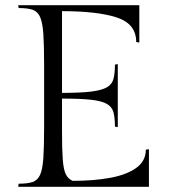

<svg xmlns="http://www.w3.org/2000/svg" viewBox="-20 -720 656 740"><path d="M542 -143 554 -145V0H50L52 -12Q86 -12 105.5 -18.5Q125 -25 134.5 -46Q144 -67 147 -110Q150 -153 150 -226V-474Q150 -547 147 -590Q144 -633 134.5 -654.5Q125 -676 105.5 -682.5Q86 -689 52 -689L50 -700H517V-556L505 -558Q505 -628 430.5 -652.5Q356 -677 219 -677V-362Q290 -362 331 -367Q372 -372 392 -383.5Q412 -395 417.5 -416.5Q423 -438 423 -471L434 -473V-230L423 -232Q423 -265 417.5 -286.5Q412 -308 392 -319.5Q372 -331 331 -335.5Q290 -340 219 -340V-211Q219 -142 222 -104Q225 -66 233.5 -48.5Q242 -31 260 -23Q343 -23 406.5 -35Q470 -47 506 -73.5Q542 -100 542 -143Z"/></svg>

Font: Gilda Display
Style: Regular
Weight: 400
Designer: Eduardo Rodriguez Tunni
Foundry: Eduardo Rodriguez Tunni
Version: Version 1.002; ttfautohint (v1.8.4.7-5d5b);gftools[0.9.22]